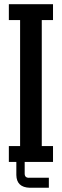

<svg xmlns="http://www.w3.org/2000/svg" viewBox="-20 -759 290 900"><path d="M175.8 -665V-74.2H228.5V0H21.5V-74.2H74.2V-665H21.5V-739.3H228.5V-665ZM209 74.2V121.1H119.1Q57.6 119.1 56.6 61.5V-11.7H95.7V54.7Q95.7 76.2 119.1 74.2Z"/></svg>

Font: RobotoJAA
Style: Medium
Weight: 500
Version: Version 2.05; 2016-11-05